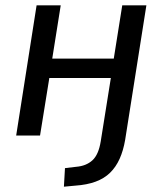

<svg xmlns="http://www.w3.org/2000/svg" viewBox="-20 -511 612 724"><path d="M221 193 225 123 267 118Q305 115 328.5 93.5Q352 72 360 21L398 -217H166L131 0H41L118 -491H209L177 -290H409L441 -491H532L452 16Q445 57 431 88Q417 119 395 140.5Q373 162 340.5 174Q308 186 264 189Z"/></svg>

Font: Nunito Sans 10pt SemiCondensed Medium
Style: Italic
Weight: 500
Width: 4
Italic angle: -9°
Designer: Vernon Adams
Foundry: Vernon Adams
Version: Version 3.101;gftools[0.9.27]